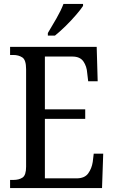

<svg xmlns="http://www.w3.org/2000/svg" viewBox="-20 -951 576 971"><path d="M31 0V-41H47Q76 -41 94 -53Q112 -65 112 -108V-601Q112 -648 93 -660.5Q74 -673 47 -673H31V-714H469L474 -540H426L421 -582Q419 -615 402 -640Q385 -665 346 -665H207V-398H411V-350H207V-49H367Q408 -49 426 -74Q444 -99 449 -132L454 -174H502L496 0ZM222 -784Q243 -819 265.5 -858Q288 -897 301 -931H400V-921Q389 -904 365 -876Q341 -848 312 -819.5Q283 -791 258 -771H222Z"/></svg>

Font: Noto Serif Georgian Condensed
Style: Regular
Weight: 400
Width: 3
Designer: Monotype Design Team, Akaki Razmadze
Foundry: Google LLC
Version: Version 2.003; ttfautohint (v1.8.4.7-5d5b)